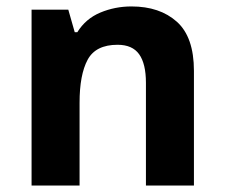

<svg xmlns="http://www.w3.org/2000/svg" viewBox="-20 -576 697 596"><path d="M388 -556Q476 -556 529 -508.5Q582 -461 582 -356V0H433V-319Q433 -378 412 -407.5Q391 -437 345 -437Q277 -437 252 -390.5Q227 -344 227 -257V0H78V-546H192L212 -476H220Q246 -518 291.5 -537Q337 -556 388 -556Z"/></svg>

Font: Noto Sans Sinhala UI
Style: Bold
Weight: 700
Designer: Jelle Bosma - Monotype Design Team
Foundry: Monotype Imaging Inc.
Version: Version 2.006; ttfautohint (v1.8.4.7-5d5b)